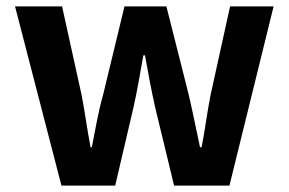

<svg xmlns="http://www.w3.org/2000/svg" viewBox="-20 -580 903 600"><path d="M235 -283 174 -560H27L172 0H340L397 -244C409 -296 417 -347 428 -407H433C444 -347 453 -297 465 -244L524 0H697L835 -560H699L638 -283C627 -227 621 -176 610 -120H605C593 -176 583 -227 570 -283L500 -560H369L302 -283C287 -230 278 -176 267 -120H263C252 -176 246 -227 235 -283Z"/></svg>

Font: Bithumb Trading Sans Bold
Style: Bold
Weight: 700
Designer: Ham Hyungwon
Foundry: Bithumb
Version: Version 0.500;FEAKit 1.0